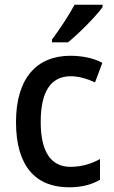

<svg xmlns="http://www.w3.org/2000/svg" viewBox="-20 -786 483 816"><path d="M416 -756V-766H297C273 -721 233 -661 201 -618V-606H269C315 -643 389 -718 416 -756ZM273 10C327 10 369 -1 405 -22V-110C368 -90 328 -77 279 -77C196 -77 153 -142 153 -267C153 -396 195 -462 281 -462C314 -462 351 -451 384 -436L415 -519C382 -537 334 -549 279 -549C138 -549 48 -456 48 -267C48 -78 133 10 273 10Z"/></svg>

Font: Noto Sans SemiCondensed Medium
Style: Regular
Weight: 500
Width: 4
Designer: Monotype Design Team
Foundry: Monotype Imaging Inc.
Version: Version 2.013